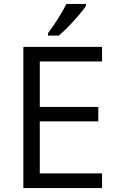

<svg xmlns="http://www.w3.org/2000/svg" viewBox="-20 -951 596 971"><path d="M496.1 0H98.1V-713.9H496.1V-640.1H181.2V-410.2H477.1V-336.9H181.2V-74.2H496.1ZM222.7 -783.2Q246.1 -813.5 273.2 -856.4Q300.3 -899.4 315.9 -931.2H414.6V-920.9Q393.1 -889.2 350.6 -842.8Q308.1 -796.4 276.9 -771H222.7Z"/></svg>

Font: f0_52653 
Style: Regular
Weight: 400
Foundry: Ascender Corporation
Version: Version 1.10